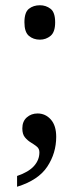

<svg xmlns="http://www.w3.org/2000/svg" viewBox="-20 -557 302 731"><path d="M132 -406Q107 -406 90 -420.5Q73 -435 73 -472Q73 -510 90 -523.5Q107 -537 132 -537Q155 -537 172.5 -523.5Q190 -510 190 -472Q190 -435 172.5 -420.5Q155 -406 132 -406ZM45 113Q89 98 109.5 75Q130 52 130 23Q130 9 120 1Q110 -7 97.5 -14.5Q85 -22 75 -34Q65 -46 65 -68Q65 -95 82 -110Q99 -125 123 -125Q153 -125 173.5 -102Q194 -79 194 -36Q194 26 160 77.5Q126 129 45 154Z"/></svg>

Font: Noto Serif SemiCondensed
Style: Regular
Weight: 400
Width: 4
Designer: Monotype Design Team
Foundry: Monotype Imaging Inc.
Version: Version 2.013